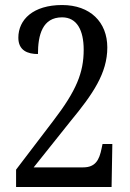

<svg xmlns="http://www.w3.org/2000/svg" viewBox="-20 -744 517 764"><path d="M44 0H424L427 -171H388L384 -152C375 -108 360 -78 311 -78H114L260 -261C350 -370 407 -453 407 -555C407 -656 339 -724 227 -724C112 -724 53 -666 53 -594C53 -543 90 -529 131 -529C131 -605 149 -675 227 -675C286 -675 313 -624 313 -546C313 -455 284 -383 191 -262L44 -69Z"/></svg>

Font: Noto Serif Myanmar Condensed
Style: Regular
Weight: 400
Width: 3
Designer: Ben Mitchell and the Monotype Design Team
Foundry: Monotype Imaging Inc.
Version: Version 2.106